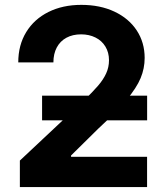

<svg xmlns="http://www.w3.org/2000/svg" viewBox="-20 -757 670 777"><path d="M60.4 -107.2 318.2 -349.1Q355.7 -385.5 376.9 -410.2Q398.1 -434.8 409.6 -459.9Q421.1 -484.9 421.1 -513.2Q421.1 -544.7 406.5 -568.6Q392 -592.5 366.3 -605.2Q340.6 -618 308.1 -618Q274.2 -618 248.8 -604.3Q223.5 -590.6 209.8 -564.9Q196.1 -539.1 196.1 -504.4H53.9Q53.9 -574.5 86.1 -627.1Q118.3 -679.7 176.1 -708.5Q233.9 -737.3 309.2 -737.3Q385.1 -737.3 443.2 -709.9Q501.4 -682.5 533.4 -633.8Q565.4 -585 565.4 -522.6Q565.4 -480.2 549.1 -441Q532.9 -401.8 492.4 -353.3Q452 -304.8 377.6 -236.3L267.5 -127.7V-122.4H575.2V0H60.4ZM150.3 -369.8H575.4V-269.9H150.3Z"/></svg>

Font: Raveo Variable
Style: Regular
Weight: 400
Designer: Jakub Foglar, Rasmus Andersson (Inter)
Foundry: Jakubfoglar.com
Version: Version 1.000;Glyphs 3.2.3 (3260)